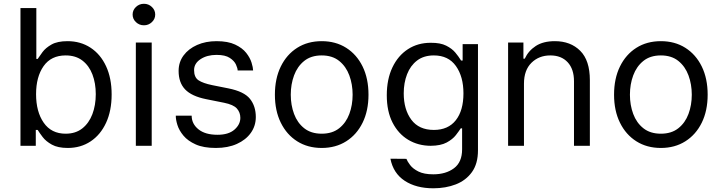

<svg xmlns="http://www.w3.org/2000/svg" viewBox="-20 -770 3808 1014"><path d="M88.1 0V-727.3H171.9V-458.8H179Q188.2 -473 204.7 -495.2Q221.2 -517.4 252.3 -535Q283.4 -552.6 336.6 -552.6Q405.5 -552.6 458.1 -518.1Q510.7 -483.7 540.1 -420.5Q569.6 -357.2 569.6 -271.3Q569.6 -184.7 540.1 -121.3Q510.7 -57.9 458.5 -23.3Q406.2 11.4 338.1 11.4Q285.5 11.4 253.9 -6.2Q222.3 -23.8 205.3 -46.3Q188.2 -68.9 179 -83.8H169V0ZM170.5 -272.7Q170.5 -180 210.8 -122Q251.1 -63.9 326.7 -63.9Q379.3 -63.9 414.6 -91.8Q449.9 -119.7 467.9 -167.1Q485.8 -214.5 485.8 -272.7Q485.8 -330.3 468.2 -376.6Q450.6 -422.9 415.3 -450.1Q380 -477.3 326.7 -477.3Q250 -477.3 210.2 -420.8Q170.5 -364.3 170.5 -272.7Z M697.4 0V-545.5H781.2V0ZM740.1 -636.4Q715.6 -636.4 698 -653.1Q680.4 -669.7 680.4 -693.2Q680.4 -716.6 698 -733.3Q715.6 -750 740.1 -750Q764.6 -750 782.1 -733.3Q799.7 -716.6 799.7 -693.2Q799.7 -669.7 782.1 -653.1Q764.6 -636.4 740.1 -636.4Z M1316.8 -397.7H1235.1Q1235.1 -409.1 1226.4 -428.6Q1217.7 -448.2 1193.7 -464.1Q1169.7 -480.1 1123.6 -480.1Q1073.5 -480.1 1039.2 -457.6Q1005 -435 1005 -399.9Q1005 -361.5 1028.6 -345.9Q1052.2 -330.3 1100.9 -320.3L1186.1 -303.3Q1269.5 -286.6 1300.2 -247.9Q1331 -209.2 1331 -152Q1331 -105.1 1304.7 -68.2Q1278.4 -31.2 1231 -9.9Q1183.6 11.4 1120 11.4Q1055 11.4 1013.5 -7.3Q971.9 -25.9 948.9 -53.6Q925.8 -81.3 916.9 -110.1Q908 -138.8 908.4 -159.1H992.2Q992.2 -116.1 1027.9 -87.2Q1063.6 -58.2 1128.6 -58.2Q1187.1 -58.2 1218.2 -85.4Q1249.3 -112.6 1249.3 -147.7Q1249.3 -176.1 1231.2 -196.7Q1213.1 -217.3 1163.4 -227.3L1068.2 -246.4Q992.2 -261.7 957.7 -297.8Q923.3 -333.8 923.3 -395.6Q923.3 -441.8 949.4 -477.1Q975.5 -512.4 1020.8 -532.5Q1066.1 -552.6 1123.6 -552.6Q1183.9 -552.6 1221.9 -534.6Q1259.9 -516.7 1280.4 -490.6Q1300.8 -464.5 1308.6 -438.9Q1316.4 -413.4 1316.8 -397.7Z M1679 11.4Q1605.1 11.4 1549.5 -23.8Q1494 -58.9 1462.9 -122.2Q1431.8 -185.4 1431.8 -269.9Q1431.8 -355.1 1462.9 -418.7Q1494 -482.2 1549.5 -517.4Q1605.1 -552.6 1679 -552.6Q1752.8 -552.6 1808.4 -517.4Q1864 -482.2 1895.1 -418.7Q1926.1 -355.1 1926.1 -269.9Q1926.1 -185.4 1895.1 -122.2Q1864 -58.9 1808.4 -23.8Q1752.8 11.4 1679 11.4ZM1679 -63.9Q1735.1 -63.9 1771.3 -92.7Q1807.5 -121.4 1824.9 -168.3Q1842.3 -215.2 1842.3 -269.9Q1842.3 -324.6 1824.9 -371.8Q1807.5 -419 1771.3 -448.2Q1735.1 -477.3 1679 -477.3Q1622.9 -477.3 1586.6 -448.2Q1550.4 -419 1533 -371.8Q1515.6 -324.6 1515.6 -269.9Q1515.6 -215.2 1533 -168.3Q1550.4 -121.4 1586.6 -92.7Q1622.9 -63.9 1679 -63.9Z M2268.5 224.4Q2177.6 224.4 2117.2 184.7Q2056.8 144.9 2041.9 68.2L2126.4 68.9Q2131.4 82.4 2146 101.7Q2160.5 121.1 2189.8 135.8Q2219.1 150.6 2268.5 150.6Q2334.5 150.6 2377.5 118.6Q2420.5 86.6 2420.5 18.5V-92.3H2413.4Q2404.1 -77.8 2387.3 -56.1Q2370.4 -34.4 2339 -17.4Q2307.5 -0.4 2254.3 0Q2188.2 -0.4 2135.8 -31.8Q2083.5 -63.2 2053.1 -122.7Q2022.7 -182.2 2022.7 -267Q2022.7 -351.2 2052.2 -413.5Q2081.7 -475.9 2134.2 -510.1Q2186.8 -544.4 2255.7 -544Q2305.8 -544.4 2336.6 -528.8Q2367.5 -513.1 2384.8 -492.2Q2402 -471.2 2411.6 -455.6Q2413.7 -452.1 2414.8 -450.3H2423.3V-536.9H2504.3V24.1Q2504.3 94.5 2472.5 138.7Q2440.7 182.9 2387.3 203.7Q2333.8 224.4 2268.5 224.4ZM2271.3 -83.8Q2346.9 -83.8 2387.3 -135.1Q2427.6 -186.4 2427.6 -277Q2427.6 -365.4 2387.8 -421.3Q2348 -477.3 2271.3 -477.3Q2218 -477.3 2182.7 -450.3Q2147.4 -423.3 2129.8 -377.8Q2112.2 -332.4 2112.2 -277Q2112.2 -191.8 2152.3 -137.8Q2192.5 -83.8 2271.3 -83.8Z M2747.2 -328.1V0H2663.4V-545.5H2744.3V-460.2H2751.4Q2770.6 -501.8 2809.7 -527.2Q2848.7 -552.6 2910.5 -552.6Q2993.3 -552.6 3044.2 -501.8Q3095.2 -451 3095.2 -346.6V0H3011.4V-340.9Q3011.4 -405.2 2978 -441.2Q2944.6 -477.3 2886.4 -477.3Q2826.3 -477.3 2786.8 -438.4Q2747.2 -399.5 2747.2 -328.1Z M3470.2 11.4Q3396.3 11.4 3340.7 -23.8Q3285.2 -58.9 3254.1 -122.2Q3223 -185.4 3223 -269.9Q3223 -355.1 3254.1 -418.7Q3285.2 -482.2 3340.7 -517.4Q3396.3 -552.6 3470.2 -552.6Q3544 -552.6 3599.6 -517.4Q3655.2 -482.2 3686.3 -418.7Q3717.3 -355.1 3717.3 -269.9Q3717.3 -185.4 3686.3 -122.2Q3655.2 -58.9 3599.6 -23.8Q3544 11.4 3470.2 11.4ZM3470.2 -63.9Q3526.3 -63.9 3562.5 -92.7Q3598.7 -121.4 3616.1 -168.3Q3633.5 -215.2 3633.5 -269.9Q3633.5 -324.6 3616.1 -371.8Q3598.7 -419 3562.5 -448.2Q3526.3 -477.3 3470.2 -477.3Q3414.1 -477.3 3377.8 -448.2Q3341.6 -419 3324.2 -371.8Q3306.8 -324.6 3306.8 -269.9Q3306.8 -215.2 3324.2 -168.3Q3341.6 -121.4 3377.8 -92.7Q3414.1 -63.9 3470.2 -63.9Z"/></svg>

Font: Inter Zeller
Style: Regular
Weight: 400
Designer: Rasmus Andersson; Joe Bland
Foundry: zeller
Version: Version 3.015;git-dec3a8cb1